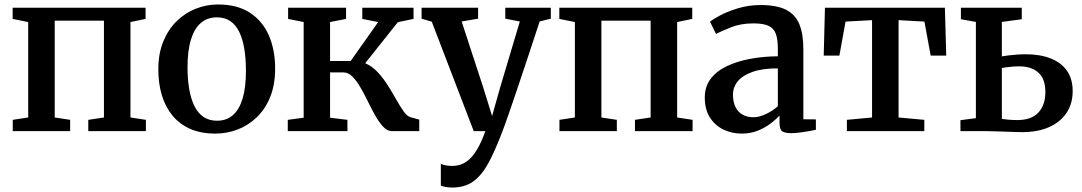

<svg xmlns="http://www.w3.org/2000/svg" viewBox="-20 -586 4837 858"><path d="M37 0V-50.5L106 -61V-487.5L36.5 -501.5V-551.5H630.5V-501.5L563 -487.5V-61L632 -50.5V0H374.5V-50.5L444.5 -61V-493.5H224.5V-61L293.5 -50.5V0Z M687.5 -275.5Q687.5 -347 709.8 -401Q732 -455 769.8 -491.8Q807.5 -528.5 855.2 -547.2Q903 -566 954.5 -566Q1040.5 -566 1097 -529Q1153.5 -492 1181.5 -427.5Q1209.5 -363 1209.5 -279.5Q1209.5 -207.5 1187.5 -153Q1165.5 -98.5 1127.5 -62Q1089.5 -25.5 1041.8 -7.2Q994 11 942.5 11Q878 11 830.2 -10Q782.5 -31 750.8 -69.5Q719 -108 703.2 -160.5Q687.5 -213 687.5 -275.5ZM950 -46.5Q991.5 -46.5 1020.2 -71Q1049 -95.5 1064 -145.2Q1079 -195 1079 -270Q1079 -322.5 1072 -366.2Q1065 -410 1049.8 -442Q1034.5 -474 1009.8 -491.2Q985 -508.5 949.5 -508.5Q907.5 -508.5 878.2 -484Q849 -459.5 833.5 -410Q818 -360.5 818 -285Q818 -232 825.5 -188.2Q833 -144.5 848.5 -112.8Q864 -81 889 -63.8Q914 -46.5 950 -46.5Z M1266 0V-50.5L1337 -60V-487.5L1267.5 -501.5V-551.5H1526.5V-501.5L1455 -487.5V-313.5H1547L1670 -487.5L1599 -501.5V-551.5H1828V-501.5L1758 -487L1612 -303.5Q1642.5 -290.5 1667.5 -263.8Q1692.5 -237 1713 -204.5Q1733.5 -172 1751 -140.8Q1768.5 -109.5 1784.2 -87.8Q1800 -66 1815 -62L1853.5 -51.5V0H1731.5Q1711 0 1693 -19Q1675 -38 1658 -67.8Q1641 -97.5 1624.8 -131Q1608.5 -164.5 1591.2 -194.5Q1574 -224.5 1555.2 -243.5Q1536.5 -262.5 1514.5 -262.5H1455V-60L1532.5 -50.5V0Z M2001.5 252Q1985 252 1971.5 249.5Q1958 247 1950 243.5V146Q1956.5 150 1971 152.8Q1985.5 155.5 2000.5 155.5Q2023 155.5 2043 147.8Q2063 140 2081.2 122.2Q2099.5 104.5 2116.2 74.5Q2133 44.5 2149 0H2097L1909.5 -489L1864 -502.5V-551.5H2116.5V-502.5L2043 -490L2138.5 -198L2179 -67.5L2216 -198.5L2303 -490L2238 -502.5V-551.5H2441.5V-502.5L2391.5 -490Q2364.5 -407 2340.2 -334.2Q2316 -261.5 2295.8 -201.5Q2275.5 -141.5 2260 -96.2Q2244.5 -51 2234.2 -22.8Q2224 5.5 2220 14.5Q2190.5 91.5 2161.5 144.5Q2132.5 197.5 2094.8 224.8Q2057 252 2001.5 252Z M2480 0V-50.5L2549 -61V-487.5L2479.5 -501.5V-551.5H3073.5V-501.5L3006 -487.5V-61L3075 -50.5V0H2817.5V-50.5L2887.5 -61V-493.5H2667.5V-61L2736.5 -50.5V0Z M3295 11Q3250.5 11 3213 -7Q3175.5 -25 3152.5 -60.8Q3129.5 -96.5 3129.5 -150.5Q3129.5 -199.5 3156.2 -234.2Q3183 -269 3229 -290.8Q3275 -312.5 3333.5 -323.2Q3392 -334 3456 -334.5V-368Q3456 -410 3447 -434.8Q3438 -459.5 3414.5 -470.5Q3391 -481.5 3347.5 -481.5Q3290.5 -481.5 3247.2 -464.2Q3204 -447 3179.5 -434.5L3153 -489Q3164.5 -499 3197.5 -516.8Q3230.5 -534.5 3278 -549Q3325.5 -563.5 3378.5 -563.5Q3450 -563.5 3491.8 -542.8Q3533.5 -522 3551.8 -478.5Q3570 -435 3570 -366.5V-53L3626 -52.5V-6Q3615 -3.5 3595.8 0Q3576.5 3.5 3555 6.2Q3533.5 9 3515.5 9Q3486.5 9 3475 0.2Q3463.5 -8.5 3463.5 -38.5V-69.5Q3451 -55.5 3427.2 -36.8Q3403.5 -18 3370 -3.5Q3336.5 11 3295 11ZM3346.5 -62Q3372 -62 3402.5 -76.2Q3433 -90.5 3456 -111.5V-280.5Q3387.5 -280.5 3343 -264.8Q3298.5 -249 3277 -222.8Q3255.5 -196.5 3255.5 -163.5Q3255.5 -128.5 3267.5 -106Q3279.5 -83.5 3300 -72.8Q3320.5 -62 3346.5 -62Z M3764.5 0V-50.5L3877 -61V-496L3758.5 -489.5L3731 -337.5H3661L3666.5 -551.5H4202.5L4208.5 -337.5H4139L4111 -489.5L3995.5 -496V-61L4110.5 -50.5V0Z M4272 0V-49L4341 -58V-488L4274 -500V-551.5H4546V-500L4457 -488V-334Q4470 -336.5 4487.2 -338.5Q4504.5 -340.5 4524.2 -342Q4544 -343.5 4563.5 -343.5Q4629 -343.5 4676.2 -324.5Q4723.5 -305.5 4748.5 -269Q4773.5 -232.5 4773.5 -179Q4773.5 -122.5 4746 -81.5Q4718.5 -40.5 4668 -18Q4617.5 4.5 4547.5 4.5Q4536 4.5 4514.5 3.8Q4493 3 4468.5 2.2Q4444 1.5 4422 0.8Q4400 0 4387 0ZM4526 -49.5Q4589.5 -49.5 4620.5 -83.2Q4651.5 -117 4651.5 -174.5Q4651.5 -233.5 4620.5 -261.5Q4589.5 -289.5 4534 -289.5Q4514 -289.5 4493 -287.2Q4472 -285 4457 -282V-54.5Q4470.5 -52.5 4488.5 -51Q4506.5 -49.5 4526 -49.5Z"/></svg>

Font: Merriweather 28pt SemiBold
Style: Regular
Weight: 600
Version: Version 2.100